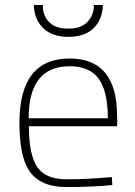

<svg xmlns="http://www.w3.org/2000/svg" viewBox="-20 -743 542 771"><path d="M246 8Q138 8 95 -61Q58 -120 58 -250Q58 -508 260 -508Q450 -508 450 -278L451 -257Q450 -247 450 -236H96Q96 -122 129.5 -72.5Q163 -23 247 -23Q331 -23 429 -32L431 0Q356 8 246 8ZM413 -268Q413 -376 376.5 -426.5Q340 -477 260 -477Q95 -477 95 -268ZM254 -595Q189 -595 153 -630.5Q117 -666 116 -723H152V-720Q152 -680 177.5 -654Q203 -628 254 -628Q306 -628 331.5 -655.5Q357 -683 357 -720V-723H393Q392 -666 356.5 -630.5Q321 -595 254 -595Z"/></svg>

Font: Storia Sans Thin
Style: Regular
Weight: 100
Designer: Accademia di Belle Arti di Urbino and others
Foundry: Accademia di Belle Arti di Urbino and others.
Version: Version 60.001;May 25, 2020;FontCreator 12.0.0.2522 64-bit